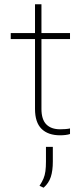

<svg xmlns="http://www.w3.org/2000/svg" viewBox="-20 -624 392 894"><path d="M260 6Q204 6 173.5 -24Q143 -54 143 -117V-442H30V-470H143V-604H173V-470H306V-442H173V-117Q173 -68 195.5 -45Q218 -22 260 -22Q272 -22 285 -23Q298 -24 306 -26V0Q298 3 285 4.5Q272 6 260 6ZM183 250 164 241Q176 223 182.5 207.5Q189 192 191.5 173Q194 154 194 128V60H226V128Q226 171 216.5 200Q207 229 183 250Z"/></svg>

Font: Gantari Thin
Style: Regular
Weight: 250
Designer: Anugrah Pasau
Foundry: Lafontype
Version: Version 1.000